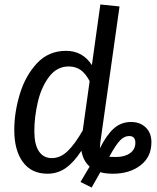

<svg xmlns="http://www.w3.org/2000/svg" viewBox="-20 -767 702 861"><path d="M659 -129Q659 -63 610 -25.5Q561 12 487 12Q452 12 430 5L391 74L341 49L382 -20Q353 -45 345 -91Q312 -40 275.5 -14Q239 12 193 12Q121 12 82.5 -40.5Q44 -93 44 -184Q44 -263 69 -345.5Q94 -428 146 -483.5Q198 -539 276 -539Q351 -539 392 -475L430 -747L516 -738L430 -129Q428 -107 428 -102Q458 -162 490.5 -191Q523 -220 568 -220Q608 -220 633.5 -195.5Q659 -171 659 -129ZM382 -403Q365 -436 342.5 -452.5Q320 -469 288 -469Q235 -469 200 -422.5Q165 -376 149.5 -309Q134 -242 134 -179Q134 -119 154.5 -88.5Q175 -58 212 -58Q251 -58 283.5 -89.5Q316 -121 351 -182ZM587 -127Q587 -157 559 -157Q538 -157 519 -138Q500 -119 470 -64Q479 -63 501 -63Q539 -63 563 -80Q587 -97 587 -127Z"/></svg>

Font: Fira Sans Condensed
Style: Italic
Weight: 400
Width: 3
Italic angle: -8°
Designer: bBox Type GmbH & Carrois Corporate GbR & Edenspiekermann AG
Foundry: bBox Type GmbH & Carrois Corporate GbR & Edenspiekermann AG
Version: Version 4.301